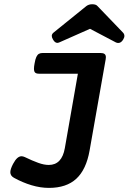

<svg xmlns="http://www.w3.org/2000/svg" viewBox="-20 -707 640 927"><path d="M491.2 -430.7Q491.2 -428.2 490.2 -420.4L412.6 19.5Q396.5 111.3 348.6 155.8Q300.8 200.2 216.3 200.2Q175.3 200.2 132.1 187.3Q88.9 174.3 47.4 151.4Q29.8 141.6 29.8 124.5Q29.8 109.9 43 84.5Q53.7 64.5 63.7 55.9Q73.7 47.4 84 47.4Q90.8 47.4 99.6 51.3Q136.7 69.3 164.8 79.3Q192.9 89.4 215.3 89.4Q278.8 89.4 293 8.3L356 -351.1H168.9Q155.8 -351.1 149.9 -356.2Q144 -361.3 144 -375.5Q144 -385.7 147 -400.9Q150.4 -421.4 155.5 -432.1Q160.6 -442.9 167.7 -447Q174.8 -451.2 186.5 -451.2H464.8Q478.5 -451.2 484.9 -446.3Q491.2 -441.4 491.2 -430.7ZM450.7 -677.7 573.2 -550.3Q580.6 -543 580.6 -533.2Q580.6 -525.4 574.2 -515.1Q564.5 -499.5 550.8 -499.5Q544.9 -499.5 539.1 -502.4L414.6 -567.9L266.6 -502.4Q260.7 -500 256.8 -500Q244.6 -500 235.4 -517.1Q230 -526.4 230 -533.7Q230 -543 239.3 -550.3L397 -677.7Q408.7 -686.5 425.3 -686.5Q443.4 -686.5 450.7 -677.7Z"/></svg>

Font: Courier Prime
Style: Bold Italic
Weight: 700
Italic angle: -10°
Designer: Alan Dague-Greene
Foundry: Quote-Unquote Apps
Version: Version 3.018